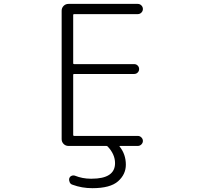

<svg xmlns="http://www.w3.org/2000/svg" viewBox="-20 -774 1040 990"><path d="M690.4 -701.2H362.3Q357.4 -701.2 357.4 -697.3V-447.3Q357.4 -443.4 362.3 -443.4H671.9Q682.6 -443.4 689.9 -436Q697.3 -428.7 697.3 -418Q697.3 -407.2 689.9 -399.9Q682.6 -392.6 671.9 -392.6H362.3Q357.4 -392.6 357.4 -388.7V-78.1Q357.4 -73.2 362.3 -73.2H690.4Q701.2 -73.2 709 -65.4Q716.8 -57.6 716.8 -47.4Q716.8 -37.1 709 -29.3Q701.2 -21.5 690.4 -21.5H598.6Q593.8 -21.5 596.7 -18.6Q628.9 21.5 628.9 75.2Q628.9 125 588.9 160.6Q548.8 196.3 456.1 196.3Q402.3 196.3 354.5 178.7Q343.8 175.8 339.4 166Q335 156.2 336.9 146.5Q339.8 136.7 348.6 132.8Q357.4 128.9 366.2 131.8Q405.3 147.5 448.2 147.5Q450.2 147.5 452.1 147.5Q573.2 147.5 573.2 67.4Q573.2 21.5 535.2 -18.6Q532.2 -21.5 528.3 -21.5H333Q318.4 -21.5 308.1 -31.7Q297.9 -42 297.9 -56.6V-718.8Q297.9 -733.4 308.1 -743.7Q318.4 -753.9 333 -753.9H690.4Q701.2 -753.9 709 -746.1Q716.8 -738.3 716.8 -727.5Q716.8 -716.8 709 -709Q701.2 -701.2 690.4 -701.2Z"/></svg>

Font: Gen Jyuu Gothic L Monospace Light
Style: Regular
Weight: 300
Designer: [Source Han Sans]
Ryoko NISHIZUKA  (kana & ideographs); Paul D. Hunt (Latin, Greek & Cyrillic); Wenlong ZHANG  (bopomofo
Version: Version 1.002.20150607